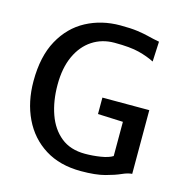

<svg xmlns="http://www.w3.org/2000/svg" viewBox="-111 -854 926 965"><g transform="rotate(15 352.5 -371.5)"><path d="M48 -368Q48 -496.5 94.8 -581.5Q141.5 -666.5 221 -708.8Q300.5 -751 397.5 -751Q453.5 -751 487.2 -746.2Q521 -741.5 547.2 -734.8Q573.5 -728 606 -722L601 -617.5Q565.5 -635.5 519.8 -647.2Q474 -659 392 -659Q327 -659 276.8 -626Q226.5 -593 198 -531Q169.5 -469 169.5 -381Q169.5 -297 193.5 -229Q217.5 -161 266.8 -121.2Q316 -81.5 392 -81.5Q432.5 -81.5 473.2 -88Q514 -94.5 535 -108V-286L404 -291.5V-377H648V-45.5Q626.5 -44.5 596.5 -31Q566.5 -17.5 518.8 -4.8Q471 8 395 8Q284.5 8 207 -40.8Q129.5 -89.5 88.8 -174.5Q48 -259.5 48 -368Z"/></g></svg>

Font: Merriweather Sans
Style: Regular
Weight: 400
Designer: Eben Sorkin
Foundry: Eben Sorkin
Version: Version 1.008; ttfautohint (v1.7.19-72a1) -l 8 -r 50 -G 200 